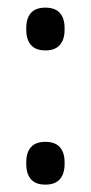

<svg xmlns="http://www.w3.org/2000/svg" viewBox="-20 -479 240 508"><path d="M100.1 9.5Q74.3 9.5 61.9 -4.8Q49.5 -19.1 49.5 -44.9V-49.9Q49.5 -75.6 61.9 -89.7Q74.3 -103.7 100.1 -103.7Q125.7 -103.7 138.3 -89.7Q150.9 -75.6 150.9 -49.9V-44.9Q150.9 -19.1 138.3 -4.8Q125.7 9.5 100.1 9.5ZM100.1 -345.6Q74.3 -345.6 61.9 -360Q49.5 -374.3 49.5 -400V-405Q49.5 -430.8 61.9 -444.8Q74.3 -458.8 100.1 -458.8Q125.7 -458.8 138.3 -444.8Q150.9 -430.8 150.9 -405V-400Q150.9 -374.3 138.3 -360Q125.7 -345.6 100.1 -345.6Z"/></svg>

Font: Anek Malayalam Medium
Style: Regular
Weight: 500
Designer: Maithili Shingre (Malayalam) & Yesha Goshar (Latin)
Foundry: Ek Type
Version: Version 1.003